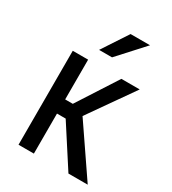

<svg xmlns="http://www.w3.org/2000/svg" viewBox="-180 -838 840 935"><g transform="rotate(30 240.0 -370.0)"><path d="M208 -225.1H159.2V0H72.8V-528.3H159.2V-304.7H202.1L346.2 -528.3H449.2L272.9 -276.9L461.9 0H353.5ZM275.9 -739.7H385.3L254.4 -596.2H181.6Z"/></g></svg>

Font: Roboto Condensed
Style: Regular
Weight: 400
Designer: Google
Version: Version 2.001047; 2015